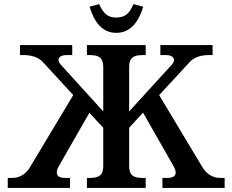

<svg xmlns="http://www.w3.org/2000/svg" viewBox="-20 -921 1139 941"><path d="M613 -107V-295L681 -369L831 -106C850 -74 843 -49 803 -49H776V0H1081V-49H1058C1026 -49 994 -66 973 -100L760 -455L910 -617C931 -641 967 -651 1001 -651H1022V-700H766V-651H796C829 -651 845 -630 822 -604L613 -375V-593C613 -633 629 -651 677 -651H694V-700H406V-651H422C470 -651 486 -633 486 -593V-375L278 -604C254 -630 271 -651 304 -651H334V-700H78V-651H99C133 -651 168 -641 190 -617L339 -455L126 -100C106 -66 73 -49 41 -49H18V0H323V-49H296C256 -49 250 -74 268 -106L418 -368L486 -295V-107C486 -67 470 -49 422 -49H406V0H694V-49H677C629 -49 613 -67 613 -107ZM419 -888 466 -901C485 -859 504 -835 550 -835C597 -835 616 -859 634 -901L682 -888C661 -819 623 -760 550 -760C477 -760 440 -819 419 -888Z"/></svg>

Font: LT Superior Serif Semibold
Style: Regular
Weight: 600
Designer: Daniel Lyons
Foundry: LyonsType
Version: Version 2.120;FEAKit 1.0